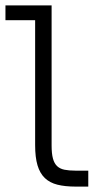

<svg xmlns="http://www.w3.org/2000/svg" viewBox="-30 -691 361 711"><path d="M-9.8 -670.9H161.1V-151.9Q161.1 -122.6 166 -104.2Q170.9 -85.9 181.4 -75.9Q191.9 -65.9 208.7 -62.5Q225.6 -59.1 249 -59.1H296.9V0H250Q210.9 0 182.6 -7.1Q154.3 -14.2 136 -31.7Q117.7 -49.3 108.9 -78.9Q100.1 -108.4 100.1 -153.8V-616.2H-9.8Z"/></svg>

Font: Stint Ultra Expanded
Style: Regular
Weight: 400
Width: 7
Designer: Astigmatic (AOETI)
Foundry: Astigmatic (AOETI)
Version: Version 1.000